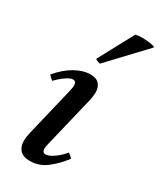

<svg xmlns="http://www.w3.org/2000/svg" viewBox="-192 -814 749 893"><g transform="rotate(30 182.0 -367.0)"><path d="M267 -113Q280 -104 290 -93Q256 -48 216.5 -18Q177 12 129 12Q92 12 75 -6.5Q58 -25 58 -56Q58 -67 60 -79.5Q62 -92 65 -105L125 -355Q132 -384 132 -393Q132 -417 114 -417Q100 -417 77.5 -401.5Q55 -386 33 -363Q26 -368 20.5 -373Q15 -378 10 -384Q50 -431 92.5 -454.5Q135 -478 172 -478Q206 -478 220.5 -460.5Q235 -443 235 -417Q235 -408 233.5 -397.5Q232 -387 230 -376L166 -110Q165 -103 162 -92.5Q159 -82 159 -72Q159 -63 163 -57Q167 -51 177 -51Q194 -51 220 -69Q246 -87 267 -113ZM363 -737 364 -733 185 -543Q183 -543 172.5 -546.5Q162 -550 159 -554L260 -742Q266 -744 276.5 -745Q287 -746 298 -746Q316 -746 334.5 -743.5Q353 -741 363 -737Z"/></g></svg>

Font: Tiro Kannada
Style: Italic
Weight: 400
Italic angle: -11°
Designer: Kannada: John Hudson & Fiona Ross, assisted by Kaja Sojewska. Latin: John Hudson with Paul Hanslow, assisted by Kaja Soj
Foundry: Tiro Typeworks Ltd.
Version: Version 1.52